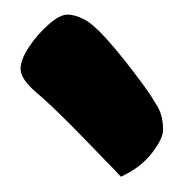

<svg xmlns="http://www.w3.org/2000/svg" viewBox="-20 -824 248 259"><path d="M143.1 -585.6Q137.5 -591.9 123.5 -606.1Q109.5 -620.4 92.7 -637.9Q75.8 -655.5 58.8 -671.9Q41.9 -688.4 29.1 -699.1Q17.5 -709.2 12.6 -716.9Q7.8 -724.7 7.8 -731Q7.8 -743.8 19.2 -760.8Q30.6 -777.9 45.7 -791.1Q60.7 -804.3 71 -804.3Q80.5 -804.3 92.6 -798.4Q104.6 -792.5 122 -773.4Q134 -760.4 147.1 -743.8Q160.2 -727.3 171.5 -712Q182.8 -696.7 189.3 -685.5Q195.3 -676.7 197.7 -667.8Q200 -658.9 200 -648.9Q200 -637.2 185 -617.6Q170 -598 143.1 -585.6Z"/></svg>

Font: Briem Hand Thin
Style: Regular
Weight: 100
Designer: Gunnlaugur SE Briem, Eben Sorkin
Foundry: Sorkin Type Co.
Version: Version 1.003